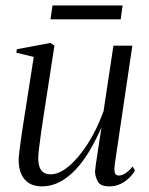

<svg xmlns="http://www.w3.org/2000/svg" viewBox="-20 -669 542 700"><path d="M132.5 10.5Q105 10.5 86.2 -1Q67.5 -12.5 57.8 -34Q48 -55.5 48 -86Q48 -96.5 51.5 -124.8Q55 -153 60 -186.2Q65 -219.5 69.2 -246Q73.5 -272.5 74.5 -279L103 -461.5L39.5 -477L41.5 -489.5L163.5 -512.5L178.5 -502.5L142.5 -270Q140.5 -256 136.5 -231Q132.5 -206 128.8 -178.2Q125 -150.5 122.2 -127.2Q119.5 -104 119.5 -93.5Q119.5 -73.5 124.2 -60Q129 -46.5 139 -40Q149 -33.5 165 -33.5Q195 -33.5 229.8 -62Q264.5 -90.5 298.2 -142.2Q332 -194 357.5 -263.5L393.5 -502.5H462.5L398.5 -70.5Q396 -53 398.2 -41Q400.5 -29 413.5 -29Q423.5 -29 436.8 -37Q450 -45 463.5 -62L472 -47Q464 -33 450.2 -19.8Q436.5 -6.5 418.5 2Q400.5 10.5 378.5 10.5Q345.5 10.5 336 -8.2Q326.5 -27 326.5 -44Q326.5 -48 329 -66.5Q331.5 -85 335.5 -110.5Q339.5 -136 343.2 -160.8Q347 -185.5 349.5 -201.5H348.5Q328.5 -156 305.2 -117.2Q282 -78.5 255 -50Q228 -21.5 197.5 -5.5Q167 10.5 132.5 10.5ZM171.5 -649H427L420 -598.5H164Z"/></svg>

Font: Merriweather 144pt Light
Style: Italic
Weight: 300
Italic angle: -7.8°
Version: Version 2.101